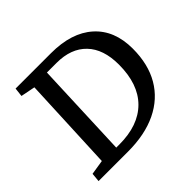

<svg xmlns="http://www.w3.org/2000/svg" viewBox="-166 -891 1083 1083"><g transform="rotate(-45 375.5 -350.0)"><path d="M46 0 51 -53 139 -67 164 -630 78 -647 84 -700H367Q530 -700 620.5 -619Q711 -538 711 -392Q711 -268 660 -180.5Q609 -93 512.5 -46.5Q416 0 280 0ZM250 -63H275Q427 -63 509.5 -145.5Q592 -228 592 -384Q592 -507 528.5 -573Q465 -639 350 -639H273Z"/></g></svg>

Font: Literata 12pt Medium
Style: Italic
Weight: 500
Italic angle: -2°
Designer: Latin by Veronika Burian and Jose Scaglione. Greek by Irene Vlachou. Cyrillic by Vera Evstafieva
Foundry: TypeTogether
Version: Version 3.002